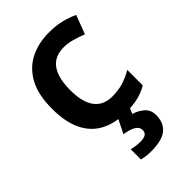

<svg xmlns="http://www.w3.org/2000/svg" viewBox="-235 -643 973 973"><g transform="rotate(-45 251.5 -156.5)"><path d="M300 10Q222 10 165.5 -19.5Q109 -49 78.5 -110.5Q48 -172 48 -268Q48 -368 82 -430.5Q116 -493 175 -523Q234 -553 311 -553Q362 -553 402 -542.5Q442 -532 471 -518L433 -417Q401 -430 370 -438.5Q339 -447 310 -447Q180 -447 180 -269Q180 -182 213 -139Q246 -96 308 -96Q354 -96 389.5 -107.5Q425 -119 457 -138V-27Q425 -8 389 1Q353 10 300 10ZM399 128Q399 181 365 210.5Q331 240 249 240Q229 240 213 237.5Q197 235 185 232V159Q197 162 215.5 164.5Q234 167 249 167Q270 167 283.5 159.5Q297 152 297 132Q297 112 276 98.5Q255 85 213 79L252 0H334L317 38Q349 47 374 68.5Q399 90 399 128Z"/></g></svg>

Font: Noto Sans Adlam SemiBold
Style: Regular
Weight: 600
Version: Version 3.001